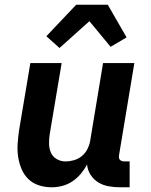

<svg xmlns="http://www.w3.org/2000/svg" viewBox="-20 -788 640 816"><path d="M200 8Q171 8 145 -0.5Q119 -9 100.5 -27Q82 -45 71.5 -70Q61 -95 57 -122Q53 -149 55 -177.5Q57 -206 61 -234L109 -520H242L191 -216Q188 -196 188.5 -176Q189 -156 196.5 -139Q204 -122 221 -112Q238 -102 258 -102Q276 -102 294 -107Q312 -112 327 -124Q342 -136 351 -153.5Q360 -171 363 -188L418 -520H551L486 -129Q485 -123 485.5 -118Q486 -113 489.5 -109Q493 -105 498 -103.5Q503 -102 509 -102H531V8H490Q465 8 441 3.5Q417 -1 397.5 -13Q378 -25 365 -45Q352 -65 350 -89Q339 -68 323.5 -49.5Q308 -31 288 -17.5Q268 -4 245 2Q222 8 200 8ZM233 -584 177 -634 304 -768H438L518 -629L450 -589L360 -698Z"/></svg>

Font: Iosevka Extrabold Extended
Style: Italic
Weight: 800
Width: 7
Italic angle: -9°
Monospace: yes
Designer: Belleve Invis
Foundry: Belleve Invis
Version: Version 32.5.0; ttfautohint (v1.8.4)